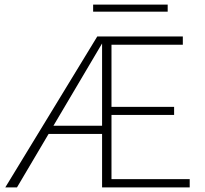

<svg xmlns="http://www.w3.org/2000/svg" viewBox="-20 -817 895 837"><path d="M3 0 404 -658H443L54 0ZM173 -233 194 -269H447V-233ZM447 -316V-351H739V-316ZM425 0V-658H777V-622H466V-36H807V0ZM386 -766V-797H711V-766Z"/></svg>

Font: Ysabeau SC ExtraLight
Style: Regular
Weight: 250
Designer: Christian Thalmann (Catharsis Fonts)
Version: Version 2.001;gftools[0.9.30]; featfreeze: smcp